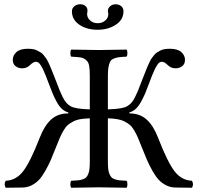

<svg xmlns="http://www.w3.org/2000/svg" viewBox="-20 -880 929 902"><path d="M401.9 -366.2V-522.9Q401.9 -554.7 398.7 -571.8Q395.5 -588.9 384 -598.4Q372.6 -607.9 358.6 -610.1Q344.7 -612.3 314.9 -613.8Q310.5 -618.2 310.5 -630.4Q310.5 -642.6 314.9 -647Q408.7 -645 443.8 -645Q486.3 -645 574.2 -647Q578.6 -642.6 578.6 -630.4Q578.6 -618.2 574.2 -613.8Q550.3 -612.8 538.1 -611.1Q525.9 -609.4 513.9 -604.5Q502 -599.6 497.1 -589.6Q492.2 -579.6 489.5 -564Q486.8 -548.3 486.8 -522.9V-366.2Q556.6 -368.2 577.1 -380.9Q587.9 -386.7 597.2 -397Q606.4 -407.2 614.7 -424.3Q623 -441.4 628.7 -454.8Q634.3 -468.3 643.8 -493.9Q653.3 -519.5 659.2 -533.2Q661.1 -538.1 666.7 -552.2Q672.4 -566.4 674.8 -571.8Q677.2 -577.1 682.9 -589.1Q688.5 -601.1 692.6 -606.4Q696.8 -611.8 703.6 -620.6Q710.4 -629.4 717.3 -633.5Q724.1 -637.7 733.4 -642.6Q742.7 -647.5 753.9 -649.2Q765.1 -650.9 777.8 -650.9Q814.5 -650.9 831.8 -635.3Q849.1 -619.6 849.1 -599.1Q849.1 -579.1 835.9 -569.1Q822.8 -559.1 805.2 -559.1Q783.2 -559.1 768.1 -574.2Q752.4 -589.8 741.2 -589.8Q731.9 -589.8 724.9 -582.8Q717.8 -575.7 708 -556.2Q694.8 -528.3 680.2 -487.8Q669.4 -458.5 661.9 -440.9Q654.3 -423.3 642.6 -401.9Q630.9 -380.4 617.4 -368.2Q604 -356 587.9 -352.1V-347.2Q637.2 -347.2 668.9 -318.4Q700.7 -289.6 722.2 -233.9Q767.1 -118.2 800 -75.4Q833 -32.7 881.8 -30.8Q891.6 -14.2 881.8 2Q877 2 842.3 1.5Q807.6 1 803.2 1Q780.3 0.5 760.5 -9.5Q740.7 -19.5 726.3 -34.7Q711.9 -49.8 696.5 -76.9Q681.2 -104 670.7 -128.2Q660.2 -152.3 645 -190.9Q634.3 -218.8 627.4 -234.4Q620.6 -250 610.6 -267.1Q600.6 -284.2 590.6 -292.7Q580.6 -301.3 565.4 -309.1Q550.3 -316.9 531.5 -320.1Q512.7 -323.2 486.8 -324.2V-122.1Q486.8 -100.6 488.3 -86.4Q489.7 -72.3 494.4 -62Q499 -51.8 504.2 -46.4Q509.3 -41 520.8 -37.4Q532.2 -33.7 543.2 -32.7Q554.2 -31.7 574.2 -30.8Q578.6 -26.4 578.6 -14.4Q578.6 -2.4 574.2 2Q484.4 0 444.8 0Q404.8 0 314.9 2Q310.5 -2.4 310.5 -14.4Q310.5 -26.4 314.9 -30.8Q335 -31.7 345.9 -32.7Q356.9 -33.7 368.2 -37.4Q379.4 -41 384.8 -46.4Q390.1 -51.8 394.5 -62.3Q398.9 -72.8 400.4 -86.7Q401.9 -100.6 401.9 -122.1V-324.2Q376 -323.2 357.2 -320.1Q338.4 -316.9 323.2 -308.8Q308.1 -300.8 298.3 -292.5Q288.6 -284.2 278.6 -267.1Q268.6 -250 261.7 -234.4Q254.9 -218.8 244.1 -190.9Q229 -152.3 218.5 -128.2Q208 -104 192.6 -76.9Q177.2 -49.8 162.8 -34.7Q148.4 -19.5 128.7 -9.5Q108.9 0.5 85.9 1Q81.5 1 46.6 1.5Q11.7 2 6.8 2Q-2.9 -14.6 6.8 -30.8Q55.7 -32.7 88.9 -75.7Q122.1 -118.7 167 -233.9Q188.5 -289.6 220 -318.4Q251.5 -347.2 300.8 -347.2V-352.1Q284.7 -356 271.2 -368.2Q257.8 -380.4 246.1 -402.1Q234.4 -423.8 227.3 -440.9Q220.2 -458 209 -487.8Q194.3 -528.3 181.2 -556.2Q171.4 -575.7 164.3 -582.8Q157.2 -589.8 147.9 -589.8Q136.7 -589.8 121.1 -574.2Q106 -559.1 84 -559.1Q66.4 -559.1 53.2 -569.1Q40 -579.1 40 -599.1Q40 -619.6 57.1 -635.3Q74.2 -650.9 110.8 -650.9Q123.5 -650.9 134.8 -649.2Q146 -647.5 155.3 -642.3Q164.6 -637.2 171.4 -633.5Q178.2 -629.9 185.3 -620.6Q192.4 -611.3 196.3 -606.4Q200.2 -601.6 206.1 -589.1Q211.9 -576.7 214.1 -571.8Q216.3 -566.9 222.2 -552.2Q228 -537.6 230 -533.2Q235.8 -519.5 245.4 -493.9Q254.9 -468.3 260.5 -454.8Q266.1 -441.4 274.4 -424.3Q282.7 -407.2 292 -397Q301.3 -386.7 312 -380.9Q332.5 -368.2 401.9 -366.2ZM560.1 -827.1Q560.1 -787.6 524.2 -763.9Q488.3 -740.2 438 -740.2Q387.7 -740.2 352.8 -763.9Q317.9 -787.6 317.9 -827.1Q317.9 -840.8 328.9 -850.3Q339.8 -859.9 356.9 -859.9Q373 -859.9 382.1 -851.3Q391.1 -842.8 391.1 -830.1Q391.1 -824.7 390.1 -821.8Q389.2 -818.8 389.2 -814Q389.2 -796.9 403.3 -783.9Q417.5 -771 439 -771Q460 -771 474.4 -783.4Q488.8 -795.9 488.8 -813Q488.8 -818.8 487.8 -821.8Q486.8 -823.7 486.8 -829.1Q486.8 -841.8 497.6 -850.8Q508.3 -859.9 522 -859.9Q539.6 -859.9 549.8 -850.8Q560.1 -841.8 560.1 -827.1Z"/></svg>

Font: Common Serif
Style: Regular
Weight: 400
Designer: Philipp H. Poll, Khaled Hosny
Foundry: Stefan Peev, Context Ltd.
Version: Version 1.026